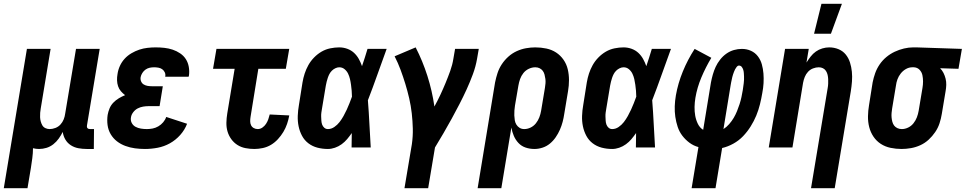

<svg xmlns="http://www.w3.org/2000/svg" viewBox="-54 -778 5095 1013"><path d="M-34 215 88 -520H213L161 -206Q159 -195 158 -183Q157 -171 157.5 -159.5Q158 -148 161 -137Q164 -126 169.5 -116.5Q175 -107 185.5 -102Q196 -97 208 -97Q223 -97 238.5 -103Q254 -109 265 -121Q276 -133 282 -148Q288 -163 290 -179L347 -520H472L405 -117Q404 -113 404.5 -109Q405 -105 407.5 -102Q410 -99 414 -98Q418 -97 422 -97H442L441 8H404Q381 8 359.5 4Q338 0 320 -11.5Q302 -23 291 -41.5Q280 -60 277 -82Q268 -64 256 -47Q244 -30 227.5 -17Q211 -4 191.5 2Q172 8 152 8Q144 8 136 7Q128 6 120 4Q120 30 116.5 56Q113 82 109 108L91 215Z M711 8Q684 8 658 4.5Q632 1 607.5 -8Q583 -17 563 -32.5Q543 -48 530 -70Q517 -92 513.5 -118.5Q510 -145 514 -172Q517 -189 524 -206Q531 -223 544 -236.5Q557 -250 573 -259.5Q589 -269 606 -276Q594 -285 584 -296.5Q574 -308 569 -323Q564 -338 563.5 -354.5Q563 -371 566 -387Q569 -409 578.5 -430Q588 -451 603.5 -468Q619 -485 639.5 -497Q660 -509 681 -516Q702 -523 724 -525.5Q746 -528 767 -528Q791 -528 813.5 -525.5Q836 -523 857 -516Q878 -509 896.5 -496.5Q915 -484 926.5 -466Q938 -448 942 -425.5Q946 -403 943 -380L941 -373H817L818 -375Q820 -387 815 -397Q810 -407 801.5 -413Q793 -419 781.5 -421Q770 -423 759 -423Q747 -423 735.5 -420.5Q724 -418 714 -411Q704 -404 697 -393Q690 -382 688 -371Q686 -359 690.5 -348.5Q695 -338 704 -332.5Q713 -327 724 -325Q735 -323 747 -323H805L788 -218H730Q716 -218 701 -215.5Q686 -213 672.5 -206Q659 -199 649 -186Q639 -173 637 -159Q634 -143 641 -129.5Q648 -116 661 -109Q674 -102 689.5 -99.5Q705 -97 721 -97Q736 -97 751.5 -100Q767 -103 781.5 -111.5Q796 -120 807 -133Q818 -146 823 -161L933 -125Q921 -93 897 -66Q873 -39 842.5 -22Q812 -5 778 1.5Q744 8 711 8Z M1288 8Q1264 8 1241 3.5Q1218 -1 1199 -13Q1180 -25 1166.5 -43.5Q1153 -62 1146.5 -84Q1140 -106 1140.5 -130.5Q1141 -155 1145 -179L1184 -415H1070L1088 -520H1472L1454 -415H1309L1268 -162Q1266 -150 1266 -138.5Q1266 -127 1270.5 -117.5Q1275 -108 1284.5 -102.5Q1294 -97 1306 -97Q1319 -97 1330.5 -105Q1342 -113 1349.5 -124.5Q1357 -136 1361.5 -148.5Q1366 -161 1369 -174L1472 -169V-168Q1468 -146 1460.5 -124Q1453 -102 1441 -82Q1429 -62 1412.5 -44Q1396 -26 1376 -14Q1356 -2 1333 3Q1310 8 1288 8Z M1676 8Q1647 8 1620.5 1Q1594 -6 1573 -22Q1552 -38 1539.5 -61.5Q1527 -85 1521.5 -111.5Q1516 -138 1517 -166.5Q1518 -195 1523 -223L1542 -343Q1546 -367 1553.5 -390Q1561 -413 1573 -434.5Q1585 -456 1603 -474.5Q1621 -493 1642.5 -505.5Q1664 -518 1688.5 -523Q1713 -528 1736 -528Q1758 -528 1778.5 -520.5Q1799 -513 1814 -499Q1829 -485 1839 -467Q1849 -449 1856 -429Q1864 -452 1871 -474.5Q1878 -497 1885 -520H1986Q1961 -452 1937 -384Q1913 -316 1887 -249Q1892 -187 1895 -124.5Q1898 -62 1902 0H1801Q1801 -19 1801.5 -38Q1802 -57 1802 -76Q1790 -59 1777.5 -44Q1765 -29 1748.5 -17Q1732 -5 1713 1.5Q1694 8 1676 8ZM1676 -97Q1694 -97 1710 -108Q1726 -119 1737.5 -134Q1749 -149 1758.5 -166Q1768 -183 1775.5 -199.5Q1783 -216 1790 -233.5Q1797 -251 1803 -268Q1803 -284 1801.5 -299.5Q1800 -315 1798 -330.5Q1796 -346 1792.5 -361Q1789 -376 1782.5 -389.5Q1776 -403 1764 -413Q1752 -423 1736 -423Q1726 -423 1715.5 -418Q1705 -413 1697 -405Q1689 -397 1684 -387.5Q1679 -378 1675.5 -367.5Q1672 -357 1669.5 -347Q1667 -337 1665 -326L1645 -206Q1643 -195 1641.5 -184Q1640 -173 1640.5 -162.5Q1641 -152 1641.5 -141.5Q1642 -131 1645.5 -121Q1649 -111 1657 -104Q1665 -97 1676 -97Z M2205 215H2080L2119 -17Q2125 -59 2124 -99.5Q2123 -140 2118.5 -180Q2114 -220 2105 -259Q2096 -298 2084.5 -335.5Q2073 -373 2059.5 -409.5Q2046 -446 2028 -481L2139 -528Q2176 -456 2201 -377.5Q2226 -299 2238 -216Q2255 -247 2269.5 -278Q2284 -309 2297 -340.5Q2310 -372 2321.5 -404Q2333 -436 2338 -468L2347 -520H2472L2463 -468Q2456 -427 2441 -386.5Q2426 -346 2408 -306.5Q2390 -267 2370 -228.5Q2350 -190 2329 -151.5Q2308 -113 2286 -75.5Q2264 -38 2241 0Z M2591 215H2466L2558 -343Q2563 -368 2571 -392.5Q2579 -417 2593.5 -439Q2608 -461 2628 -479Q2648 -497 2672 -508Q2696 -519 2721 -523.5Q2746 -528 2770 -528Q2800 -528 2828.5 -522Q2857 -516 2880 -501Q2903 -486 2919 -463Q2935 -440 2941.5 -412.5Q2948 -385 2948 -355.5Q2948 -326 2943 -297L2923 -177Q2920 -156 2914.5 -135Q2909 -114 2900 -93.5Q2891 -73 2878 -54Q2865 -35 2847.5 -20.5Q2830 -6 2808.5 1Q2787 8 2766 8Q2741 8 2719 0.5Q2697 -7 2681.5 -23.5Q2666 -40 2657 -61Q2648 -82 2644 -105ZM2712 -97Q2729 -97 2745.5 -105Q2762 -113 2773.5 -127.5Q2785 -142 2791.5 -159Q2798 -176 2801 -194L2821 -314Q2823 -326 2824 -338Q2825 -350 2823.5 -361.5Q2822 -373 2819 -384.5Q2816 -396 2809.5 -404.5Q2803 -413 2793 -418Q2783 -423 2770 -423Q2753 -423 2736 -415Q2719 -407 2707.5 -392.5Q2696 -378 2690 -361Q2684 -344 2681 -326L2663 -221Q2661 -208 2660 -195Q2659 -182 2659.5 -169Q2660 -156 2662 -143.5Q2664 -131 2670.5 -120.5Q2677 -110 2687.5 -103.5Q2698 -97 2712 -97Z M3176 8Q3147 8 3120.5 1Q3094 -6 3073 -22Q3052 -38 3039.5 -61.5Q3027 -85 3021.5 -111.5Q3016 -138 3017 -166.5Q3018 -195 3023 -223L3042 -343Q3046 -367 3053.5 -390Q3061 -413 3073 -434.5Q3085 -456 3103 -474.5Q3121 -493 3142.5 -505.5Q3164 -518 3188.5 -523Q3213 -528 3236 -528Q3258 -528 3278.5 -520.5Q3299 -513 3314 -499Q3329 -485 3339 -467Q3349 -449 3356 -429Q3364 -452 3371 -474.5Q3378 -497 3385 -520H3486Q3461 -452 3437 -384Q3413 -316 3387 -249Q3392 -187 3395 -124.5Q3398 -62 3402 0H3301Q3301 -19 3301.5 -38Q3302 -57 3302 -76Q3290 -59 3277.5 -44Q3265 -29 3248.5 -17Q3232 -5 3213 1.5Q3194 8 3176 8ZM3176 -97Q3194 -97 3210 -108Q3226 -119 3237.5 -134Q3249 -149 3258.5 -166Q3268 -183 3275.5 -199.5Q3283 -216 3290 -233.5Q3297 -251 3303 -268Q3303 -284 3301.5 -299.5Q3300 -315 3298 -330.5Q3296 -346 3292.5 -361Q3289 -376 3282.5 -389.5Q3276 -403 3264 -413Q3252 -423 3236 -423Q3226 -423 3215.5 -418Q3205 -413 3197 -405Q3189 -397 3184 -387.5Q3179 -378 3175.5 -367.5Q3172 -357 3169.5 -347Q3167 -337 3165 -326L3145 -206Q3143 -195 3141.5 -184Q3140 -173 3140.5 -162.5Q3141 -152 3141.5 -141.5Q3142 -131 3145.5 -121Q3149 -111 3157 -104Q3165 -97 3176 -97Z M3595 215 3631 -2Q3605 -9 3583.5 -25Q3562 -41 3546 -62Q3530 -83 3521.5 -108.5Q3513 -134 3509 -161.5Q3505 -189 3506 -217.5Q3507 -246 3512 -275Q3523 -338 3548.5 -400.5Q3574 -463 3611 -520L3699 -473Q3669 -423 3646.5 -369.5Q3624 -316 3615 -262Q3611 -238 3610.5 -214Q3610 -190 3614 -167.5Q3618 -145 3628 -124.5Q3638 -104 3656 -93L3697 -343Q3701 -364 3707 -385Q3713 -406 3722 -425.5Q3731 -445 3745.5 -463.5Q3760 -482 3778.5 -495Q3797 -508 3818 -514Q3839 -520 3860 -520Q3886 -520 3908 -510Q3930 -500 3944.5 -481Q3959 -462 3965.5 -438.5Q3972 -415 3974 -390Q3976 -365 3974.5 -339Q3973 -313 3968 -288Q3963 -258 3955.5 -227.5Q3948 -197 3936 -168Q3924 -139 3906.5 -111Q3889 -83 3866.5 -59.5Q3844 -36 3815 -20Q3786 -4 3756 3L3721 215ZM3763 -97Q3779 -107 3793 -123Q3807 -139 3817 -156Q3827 -173 3834.5 -191.5Q3842 -210 3848 -228.5Q3854 -247 3858 -266Q3862 -285 3865 -303Q3866 -312 3867.5 -321Q3869 -330 3870 -339Q3871 -348 3871.5 -357Q3872 -366 3871.5 -375Q3871 -384 3870.5 -392.5Q3870 -401 3867.5 -409.5Q3865 -418 3859.5 -425Q3854 -432 3845 -432Q3838 -432 3833 -425.5Q3828 -419 3824.5 -412.5Q3821 -406 3818.5 -399Q3816 -392 3813.5 -385Q3811 -378 3809.5 -371Q3808 -364 3806.5 -357Q3805 -350 3803.5 -343Q3802 -336 3801 -329Z M4225 215 4313 -314Q4315 -325 4315.5 -337Q4316 -349 4315.5 -360.5Q4315 -372 4312.5 -383Q4310 -394 4304 -403.5Q4298 -413 4288 -418Q4278 -423 4266 -423Q4251 -423 4235.5 -417Q4220 -411 4209 -399Q4198 -387 4192 -372Q4186 -357 4183 -341L4127 0H4002L4088 -520H4213L4201 -448Q4211 -464 4223 -479.5Q4235 -495 4250.5 -506Q4266 -517 4284.5 -522.5Q4303 -528 4321 -528Q4347 -528 4370 -518.5Q4393 -509 4408 -490.5Q4423 -472 4430.5 -448.5Q4438 -425 4440.5 -399.5Q4443 -374 4441 -348Q4439 -322 4435 -297L4350 215ZM4241 -600 4280 -758H4388L4330 -600Z M4703 8Q4673 8 4644.5 2Q4616 -4 4593 -19Q4570 -34 4554.5 -57Q4539 -80 4532 -107.5Q4525 -135 4525.5 -164.5Q4526 -194 4531 -223L4550 -343Q4555 -368 4563.5 -392Q4572 -416 4587 -438Q4602 -460 4622.5 -477Q4643 -494 4666.5 -505Q4690 -516 4715 -522Q4740 -528 4764 -528H4781L5021 -520L5003 -415L4906 -418Q4917 -407 4924 -393Q4931 -379 4935 -363Q4939 -347 4938.5 -330Q4938 -313 4935 -297L4915 -177Q4911 -152 4903 -127.5Q4895 -103 4880 -81Q4865 -59 4845.5 -41Q4826 -23 4802 -12Q4778 -1 4752.5 3.5Q4727 8 4703 8ZM4704 -97Q4721 -97 4737.5 -105Q4754 -113 4765.5 -127.5Q4777 -142 4783.5 -159Q4790 -176 4793 -194L4813 -314Q4816 -331 4816 -348.5Q4816 -366 4812.5 -382Q4809 -398 4797.5 -410Q4786 -422 4768 -423H4759Q4742 -423 4726 -414Q4710 -405 4698.5 -390.5Q4687 -376 4681 -359.5Q4675 -343 4673 -326L4653 -206Q4651 -194 4650 -182Q4649 -170 4650 -158.5Q4651 -147 4654 -135.5Q4657 -124 4663.5 -115.5Q4670 -107 4680.5 -102Q4691 -97 4704 -97Z"/></svg>

Font: Iosevka Term Curly Extrabold
Style: Italic
Weight: 800
Italic angle: -9°
Designer: Belleve Invis
Foundry: Belleve Invis
Version: Version 32.3.0